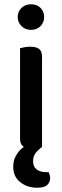

<svg xmlns="http://www.w3.org/2000/svg" viewBox="-20 -691 291 900"><path d="M111 -14 177 -2Q161 9 148 25Q135 41 135 65Q135 90 151.5 103Q168 116 196 116H208Q211 123 213 130Q215 137 215 144Q215 163 201.5 176Q188 189 154 189Q108 189 75 163Q42 137 42 91Q42 62 53.5 41Q65 20 81 6Q97 -8 111 -14ZM63 -611Q63 -637 81 -654Q99 -671 125 -671Q153 -671 170 -654Q187 -637 187 -611Q187 -586 170 -568.5Q153 -551 125 -551Q99 -551 81 -568.5Q63 -586 63 -611ZM74 -264H177V-2Q170 0 157.5 3Q145 6 130 6Q102 6 88 -5Q74 -16 74 -41ZM177 -213H74V-465Q81 -467 94 -469.5Q107 -472 122 -472Q150 -472 163.5 -461.5Q177 -451 177 -425Z"/></svg>

Font: Baloo Bhaijaan 2 Medium
Style: Regular
Weight: 500
Designer: Sanskriti Dholi, Noopur Datye and Ek Type
Foundry: Ek Type
Version: Version 1.701